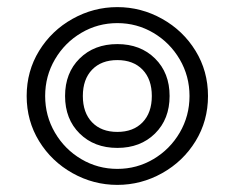

<svg xmlns="http://www.w3.org/2000/svg" viewBox="-20 -515 660 540"><path d="M55 -245Q55 -315 90 -372Q125 -429 184 -462Q243 -495 310 -495Q377 -495 436 -462Q495 -429 530 -372Q565 -315 565 -245Q565 -175 530 -118Q495 -61 436 -28Q377 5 310 5Q243 5 184 -28Q125 -61 90 -118Q55 -175 55 -245ZM513 -245Q513 -301 485.5 -348Q458 -395 411.5 -422.5Q365 -450 310 -450Q255 -450 208.5 -422.5Q162 -395 134.5 -348Q107 -301 107 -245Q107 -189 134.5 -142Q162 -95 208.5 -67.5Q255 -40 310 -40Q365 -40 411.5 -67.5Q458 -95 485.5 -142Q513 -189 513 -245ZM163 -245Q163 -310 204 -350.5Q245 -391 310 -391Q375 -391 416 -350.5Q457 -310 457 -245Q457 -180 416 -139.5Q375 -99 310 -99Q245 -99 204 -139.5Q163 -180 163 -245ZM407 -245Q407 -292 381 -319Q355 -346 310 -346Q265 -346 239 -319Q213 -292 213 -245Q213 -198 239 -171Q265 -144 310 -144Q355 -144 381 -171Q407 -198 407 -245Z"/></svg>

Font: Niramit ExtraLight
Style: Regular
Weight: 200
Designer: Katatrad Aksorn Co.,Ltd.
Foundry: Cadson Demak Co.,Ltd.
Version: Version 1.000; ttfautohint (v1.6)